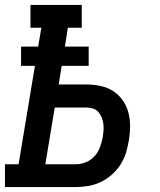

<svg xmlns="http://www.w3.org/2000/svg" viewBox="-27 -755 647 775"><path d="M-7 0V-92H48L114 -489H58V-567H127L140 -643H96V-735H303V-643H247L235 -567H331V-489H222L210 -414H322Q351 -414 379 -408Q407 -402 429.5 -387.5Q452 -373 468 -350.5Q484 -328 491 -301.5Q498 -275 498 -246Q498 -217 493 -188Q489 -163 481.5 -138.5Q474 -114 459.5 -91Q445 -68 424.5 -50Q404 -32 380 -20.5Q356 -9 330.5 -4.5Q305 0 280 0ZM280 -92Q300 -92 320.5 -100.5Q341 -109 355.5 -125.5Q370 -142 377 -162Q384 -182 388 -202Q390 -216 391 -229.5Q392 -243 390 -256.5Q388 -270 383 -282Q378 -294 369.5 -303.5Q361 -313 348 -317Q335 -321 322 -321H194L156 -92Z"/></svg>

Font: Iosevka Curly Slab SmBdExObl
Style: Regular
Weight: 600
Width: 7
Italic angle: -9°
Monospace: yes
Designer: Belleve Invis
Foundry: Belleve Invis
Version: Version 11.1.0; ttfautohint (v1.8.3)